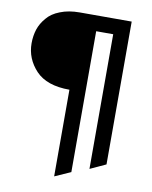

<svg xmlns="http://www.w3.org/2000/svg" viewBox="-97 -771 824 1042"><g transform="rotate(10 315.5 -250.0)"><path d="M274.4 200.2Q274.4 81.1 274.4 -277.3Q149.4 -277.3 88.9 -340.8Q28.3 -405.3 28.3 -490.2Q28.3 -531.2 40 -567.4Q51.8 -602.5 78.1 -632.8Q103.5 -664.1 149.4 -681.6Q195.3 -700.2 256.8 -700.2Q352.5 -700.2 543 -700.2Q543 -502.9 543 86.9Q521.5 96.7 456.1 127Q456.1 -58.6 456.1 -615.2Q432.6 -615.2 362.3 -615.2Q362.3 -420.9 362.3 161.1Q339.8 170.9 274.4 200.2Z"/></g></svg>

Font: Overpass
Style: Regular
Weight: 400
Designer: Delve Withrington, Thomas Jockin
Version: Version 3.000;DELV;Overpass; ttfautohint (v1.5)